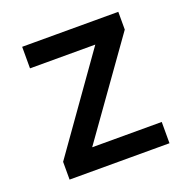

<svg xmlns="http://www.w3.org/2000/svg" viewBox="-96 -581 650 670"><g transform="rotate(-20 229.0 -246.0)"><path d="M52 0V-66L318 -441L320 -412H55V-492H412V-426L144 -50L142 -79H423V0Z"/></g></svg>

Font: Nunito Sans 10pt SemiCondensed SemiBold
Style: Regular
Weight: 600
Width: 4
Designer: Vernon Adams
Foundry: Vernon Adams
Version: Version 3.101;gftools[0.9.27]